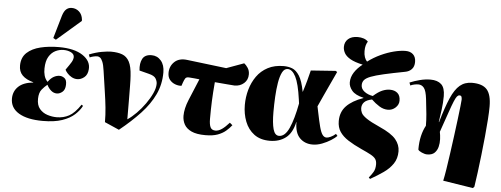

<svg xmlns="http://www.w3.org/2000/svg" viewBox="-61 -1007 3679 1411"><g transform="rotate(5 1778.5 -301.0)"><path d="M274 14Q160 14 97 -24Q34 -62 35 -132Q36 -185 72.5 -219.5Q109 -254 180 -261L181 -263Q128 -277 100 -305Q72 -333 73 -379Q74 -438 111.5 -472.5Q149 -507 211 -522Q273 -537 347 -537Q460 -537 522 -496Q584 -455 579 -394Q576 -353 551.5 -333.5Q527 -314 500 -314Q478 -314 458.5 -325Q439 -336 426 -351Q413 -366 409 -376Q438 -417 449 -435.5Q460 -454 461 -473Q461 -495 437.5 -507Q414 -519 382 -519Q351 -519 322 -504.5Q293 -490 274 -458Q255 -426 254 -372Q253 -345 260 -319.5Q267 -294 285 -275Q305 -303 326.5 -315Q348 -327 371 -327Q388 -327 405.5 -314.5Q423 -302 422 -266Q421 -229 401 -212.5Q381 -196 360 -196Q337 -196 318 -212Q299 -228 286 -254Q266 -238 246.5 -214.5Q227 -191 226 -146Q225 -98 248 -71Q271 -44 305.5 -33Q340 -22 374 -22Q424 -22 465 -44Q506 -66 549 -130L560 -122Q543 -88 508.5 -56.5Q474 -25 417 -5.5Q360 14 274 14ZM319 -589 299 -600 348 -769Q359 -804 376 -818Q393 -832 415 -832Q447 -832 470 -811Q493 -790 497 -753V-743Z M838 30 731 -17Q731 -70 725.5 -124Q720 -178 710 -243.5Q700 -309 688 -393Q682 -436 673 -457.5Q664 -479 654 -486.5Q644 -494 633 -494Q621 -494 604 -490Q587 -486 578 -481L570 -502Q620 -522 663.5 -529.5Q707 -537 730 -537Q780 -537 813.5 -524.5Q847 -512 866 -476.5Q885 -441 889 -372Q891 -348 891.5 -299.5Q892 -251 892.5 -187Q893 -123 893 -52Q925 -73 958.5 -107Q992 -141 1020.5 -181Q1049 -221 1067 -260Q1085 -299 1085 -331Q1085 -349 1073.5 -369Q1062 -389 1021 -399L951 -417Q945 -470 963 -503.5Q981 -537 1030 -537Q1072 -537 1099.5 -505Q1127 -473 1127 -418Q1127 -330 1091.5 -255Q1056 -180 991 -110.5Q926 -41 838 30Z M1474 14Q1409 14 1371.5 -3.5Q1334 -21 1318 -50Q1302 -79 1302 -114Q1302 -167 1329 -232.5Q1356 -298 1395 -391Q1376 -393 1357.5 -395Q1339 -397 1320 -398Q1298 -400 1290.5 -388Q1283 -376 1276 -356L1268 -332Q1245 -330 1221 -339Q1197 -348 1181 -367.5Q1165 -387 1165 -418Q1165 -468 1199.5 -500.5Q1234 -533 1295 -525L1584 -490L1713 -537Q1727 -527 1740.5 -506.5Q1754 -486 1754 -459Q1754 -418 1725.5 -393Q1697 -368 1656 -368Q1647 -368 1604.5 -372Q1562 -376 1510 -380Q1503 -301 1500.5 -240Q1498 -179 1498 -108Q1498 -67 1508 -46.5Q1518 -26 1545 -26Q1568 -26 1592.5 -43Q1617 -60 1646 -93L1666 -76Q1648 -53 1624 -32.5Q1600 -12 1564.5 1Q1529 14 1474 14Z M1949 14Q1879 14 1833.5 -20Q1788 -54 1766 -110.5Q1744 -167 1744 -233Q1744 -291 1759.5 -346Q1775 -401 1806.5 -445.5Q1838 -490 1887.5 -516Q1937 -542 2005 -542Q2038 -542 2067 -531Q2096 -520 2120 -483Q2144 -446 2159 -366H2160Q2177 -419 2186 -453Q2195 -487 2205 -527L2387 -540L2399 -533Q2371 -473 2350.5 -429Q2330 -385 2313 -348Q2296 -311 2277 -269L2285 -230Q2299 -161 2309.5 -121Q2320 -81 2332.5 -63.5Q2345 -46 2363 -46Q2374 -46 2393 -54.5Q2412 -63 2430 -79L2442 -65Q2428 -50 2399 -31.5Q2370 -13 2334.5 0.5Q2299 14 2265 14Q2207 14 2170 -23.5Q2133 -61 2133 -141H2132Q2114 -58 2066 -22Q2018 14 1949 14ZM2014 -28Q2058 -28 2088 -94.5Q2118 -161 2140 -278L2136 -307Q2120 -423 2094.5 -473Q2069 -523 2035 -523Q2010 -523 1995 -493.5Q1980 -464 1972 -416Q1964 -368 1961 -311.5Q1958 -255 1958 -200Q1958 -118 1970.5 -73Q1983 -28 2014 -28Z M2708 229 2698 219Q2716 198 2729.5 175.5Q2743 153 2743 119Q2743 94 2732.5 79Q2722 64 2696.5 50Q2671 36 2626 16Q2567 -11 2526 -37.5Q2485 -64 2463.5 -96.5Q2442 -129 2442 -175Q2442 -242 2484 -286Q2526 -330 2608 -359V-361Q2547 -375 2522.5 -404.5Q2498 -434 2498 -465Q2498 -504 2520.5 -539Q2543 -574 2581 -603Q2521 -616 2489 -634.5Q2457 -653 2444.5 -675.5Q2432 -698 2432 -721Q2432 -757 2457 -779.5Q2482 -802 2528 -802Q2551 -802 2571 -795.5Q2591 -789 2604 -775Q2595 -761 2590.5 -744Q2586 -727 2586 -704Q2586 -678 2593 -658.5Q2600 -639 2611 -628Q2655 -661 2704.5 -684Q2754 -707 2801.5 -719Q2849 -731 2887 -731Q2922 -731 2942.5 -711.5Q2963 -692 2963 -656Q2963 -622 2944.5 -602.5Q2926 -583 2897 -578Q2802 -560 2741 -546Q2680 -532 2646.5 -519Q2613 -506 2600 -490.5Q2587 -475 2587 -453Q2587 -425 2612.5 -405.5Q2638 -386 2675 -380Q2711 -412 2740 -424.5Q2769 -437 2797 -437Q2832 -437 2853 -418.5Q2874 -400 2874 -363Q2874 -333 2850 -311Q2826 -289 2794 -289Q2761 -289 2730.5 -308Q2700 -327 2672 -354Q2632 -346 2615 -328Q2598 -310 2598 -284Q2598 -267 2606.5 -249Q2615 -231 2646.5 -209.5Q2678 -188 2745 -158Q2833 -119 2866 -79Q2899 -39 2899 9Q2899 62 2873 100.5Q2847 139 2804 169Q2761 199 2708 229Z M3467 230 3245 195Q3252 164 3260.5 110.5Q3269 57 3278 -8Q3287 -73 3296 -139.5Q3305 -206 3312 -264Q3319 -322 3323.5 -361.5Q3328 -401 3328 -410Q3328 -424 3324.5 -432Q3321 -440 3310 -440Q3300 -440 3291.5 -430Q3283 -420 3271 -391.5Q3259 -363 3240 -307.5Q3221 -252 3189 -161Q3194 -137 3195.5 -107.5Q3197 -78 3190 -50.5Q3183 -23 3164.5 -5Q3146 13 3110 13Q3093 13 3070.5 3Q3048 -7 3043 -17Q3043 -73 3053.5 -117.5Q3064 -162 3083 -196Q3083 -237 3079 -281Q3075 -325 3067 -392Q3060 -452 3043.5 -473Q3027 -494 3001 -494Q2990 -494 2974 -491Q2958 -488 2943 -481L2935 -502Q2971 -517 3010.5 -527Q3050 -537 3088 -537Q3139 -537 3167 -511.5Q3195 -486 3195 -424Q3195 -376 3188 -323Q3181 -270 3175 -232L3177 -231Q3209 -343 3238.5 -411Q3268 -479 3304.5 -509.5Q3341 -540 3394 -540Q3471 -540 3504 -502.5Q3537 -465 3537 -377Q3537 -339 3533 -281.5Q3529 -224 3522.5 -156Q3516 -88 3508 -18.5Q3500 51 3492 113Q3484 175 3477 219Z"/></g></svg>

Font: Literata 72pt Black
Style: Italic
Weight: 900
Italic angle: -2°
Designer: Latin by Veronika Burian and Jose Scaglione. Greek by Irene Vlachou. Cyrillic by Vera Evstafieva
Foundry: TypeTogether
Version: Version 3.002